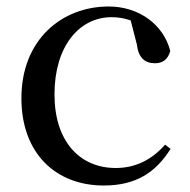

<svg xmlns="http://www.w3.org/2000/svg" viewBox="-20 -557 586 592"><path d="M300 15C399 15 460 -25 506 -98L489 -111C447 -63 396 -39 337 -39C225 -39 148 -122 148 -266C148 -414 224 -504 324 -504C344 -504 363 -501 383 -494L402 -420C407 -378 427 -362 458 -362C482 -362 498 -374 505 -400C484 -481 409 -537 315 -537C172 -537 46 -436 46 -254C46 -84 152 15 300 15Z"/></svg>

Font: Noto Serif KR Medium
Style: Regular
Weight: 500
Designer: Ryoko NISHIZUKA 西塚涼子 (kana & ideographs); Frank Grießhammer (Latin, Greek & Cyrillic); Wenlong ZHANG 张文龙 (bopomofo); San
Foundry: Adobe
Version: Version 2.001;hotconv 1.1.0;makeotfexe 2.6.0